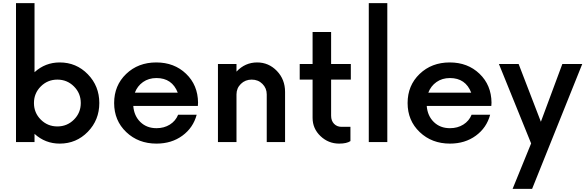

<svg xmlns="http://www.w3.org/2000/svg" viewBox="-20 -910 3752 1230"><path d="M362.5 -510Q468.8 -510 542.5 -434.4Q616.2 -358.8 616.2 -250Q616.2 -141.2 542.5 -65.6Q468.8 10 362.5 10Q270 10 201.2 -52.5V0H82.5V-890H201.2V-447.5Q270 -510 362.5 -510ZM241.2 -143.8Q285 -100 347.5 -100Q410 -100 453.8 -143.8Q497.5 -187.5 497.5 -250Q497.5 -312.5 453.8 -356.2Q410 -400 347.5 -400Q285 -400 241.2 -356.2Q197.5 -312.5 197.5 -250Q197.5 -187.5 241.2 -143.8Z M1248.8 -252.5 1247.5 -231.2H833.8Q838.8 -167.5 879.4 -128.1Q920 -88.8 982.5 -88.8Q1031.2 -88.8 1068.1 -111.9Q1105 -135 1121.2 -175H1240Q1217.5 -91.2 1148.1 -40.6Q1078.8 10 982.5 10Q866.2 10 788.8 -63.8Q711.2 -137.5 711.2 -250Q711.2 -362.5 788.1 -436.2Q865 -510 981.2 -510Q1096.2 -510 1171.9 -437.5Q1247.5 -365 1248.8 -252.5ZM982.5 -410Q932.5 -410 896.2 -384.4Q860 -358.8 843.8 -316.2H1118.8Q1082.5 -410 982.5 -410Z M1627.5 -510Q1701.2 -510 1753.8 -455.6Q1806.2 -401.2 1806.2 -321.2V0H1688.8V-305Q1688.8 -345 1661.2 -372.5Q1633.8 -400 1592.5 -400Q1551.2 -400 1523.1 -372.5Q1495 -345 1495 -305V0H1376.2V-500H1495V-451.2Q1550 -510 1627.5 -510Z M2227.5 -400H2101.2V-168.8Q2101.2 -136.2 2120 -116.9Q2138.8 -97.5 2167.5 -97.5H2225V-6.2Q2201.2 10 2152.5 10Q2083.8 10 2033.1 -38.1Q1982.5 -86.2 1982.5 -155V-400H1900V-500H1982.5V-705H2101.2V-500H2227.5Z M2342.5 0V-890H2461.2V0Z M3128.8 -252.5 3127.5 -231.2H2713.8Q2718.8 -167.5 2759.4 -128.1Q2800 -88.8 2862.5 -88.8Q2911.2 -88.8 2948.1 -111.9Q2985 -135 3001.2 -175H3120Q3097.5 -91.2 3028.1 -40.6Q2958.8 10 2862.5 10Q2746.2 10 2668.8 -63.8Q2591.2 -137.5 2591.2 -250Q2591.2 -362.5 2668.1 -436.2Q2745 -510 2861.2 -510Q2976.2 -510 3051.9 -437.5Q3127.5 -365 3128.8 -252.5ZM2862.5 -410Q2812.5 -410 2776.2 -384.4Q2740 -358.8 2723.8 -316.2H2998.8Q2962.5 -410 2862.5 -410Z M3582.5 -500H3710L3388.8 300H3263.8L3382.5 8.8L3176.2 -500H3302.5L3445 -130Z"/></svg>

Font: Now Alt Medium
Style: Regular
Weight: 500
Designer: Alfredo Marco Pradil
Foundry: Alfredo Marco Pradil
Version: Version 1.002;PS 001.002;hotconv 1.0.88;makeotf.lib2.5.64775